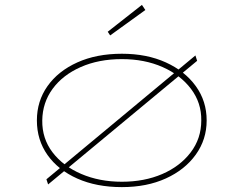

<svg xmlns="http://www.w3.org/2000/svg" viewBox="-20 -756 996 786"><path d="M177 -1 170 -22 780 -529 787 -507ZM479 10Q375 10 296.5 -25Q218 -60 174.5 -121.5Q131 -183 131 -263Q131 -342 174.5 -403.5Q218 -465 296.5 -500.5Q375 -536 479 -536Q581 -536 659 -500.5Q737 -465 781.5 -403.5Q826 -342 826 -263Q826 -185 781.5 -123Q737 -61 659 -25.5Q581 10 479 10ZM479 -12Q571 -12 644 -43.5Q717 -75 760.5 -132Q804 -189 804 -263Q805 -335 762 -392Q719 -449 645.5 -481.5Q572 -514 479 -514Q384 -514 310.5 -481.5Q237 -449 195.5 -392.5Q154 -336 153 -263Q152 -189 195 -132.5Q238 -76 312.5 -44Q387 -12 479 -12ZM431 -611 421 -626 561 -736 575 -715Z"/></svg>

Font: Lexend Zetta Thin
Style: Regular
Weight: 250
Version: Version 1.007